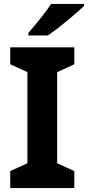

<svg xmlns="http://www.w3.org/2000/svg" viewBox="-20 -954 446 974"><path d="M357 0H32V-86L119 -126V-588L32 -628V-714H357V-628L270 -588V-126L357 -86ZM406 -924Q392 -910 369 -890Q346 -870 319.5 -848Q293 -826 267.5 -806.5Q242 -787 223 -774H124V-787Q140 -806 161.5 -831.5Q183 -857 204 -884.5Q225 -912 239 -934H406Z"/></svg>

Font: Noto Sans Balinese
Style: Bold
Weight: 700
Designer: Aditya Bayu, David Williams
Foundry: David Williams
Version: Version 2.005; ttfautohint (v1.8.4.7-5d5b)